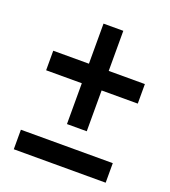

<svg xmlns="http://www.w3.org/2000/svg" viewBox="-109 -725 638 721"><g transform="rotate(20 210.5 -364.5)"><path d="M27.3 -85V-163.1H394.5V-85ZM40 -405.3V-483.4H182.6V-643.6H261.7V-483.4H406.2V-405.3H261.7V-242.2H182.6V-405.3Z"/></g></svg>

Font: Post No Bills Jaffna SemiBold
Style: Regular
Weight: 600
Designer: Kosala Senevirathne, Siva Puranthara, Lasantha Premarathna, Tharique Azeez
Foundry: Mooniak
Version: Version 1.220 ; ttfautohint (v1.6)